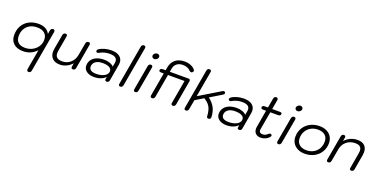

<svg xmlns="http://www.w3.org/2000/svg" viewBox="-21 -1804 6191 3149"><g transform="rotate(20 3074.5 -230.0)"><path d="M439 268Q439 262 440 259L502 -92Q453 -41 396 -15.5Q339 10 265 10Q161 10 101.5 -44Q42 -98 42 -193Q42 -284 81.5 -353.5Q121 -423 193 -461.5Q265 -500 359 -500Q502 -500 556 -396L567 -460Q571 -480 582.5 -490Q594 -500 611 -500Q642 -500 642 -469Q642 -463 641 -460L514 259Q510 279 498.5 289Q487 299 471 299Q456 299 447.5 290Q439 281 439 268ZM533 -285Q533 -357 486.5 -397Q440 -437 355 -437Q282 -437 228.5 -407Q175 -377 146 -323.5Q117 -270 117 -200Q117 -129 159 -91Q201 -53 280 -53Q350 -53 408 -84Q466 -115 499.5 -168Q533 -221 533 -285Z M734 -154Q734 -179 738 -202L784 -460Q788 -480 799.5 -490Q811 -500 828 -500Q858 -500 858 -471Q858 -464 857 -460L812 -202Q807 -174 807 -155Q807 -103 837 -78Q867 -53 929 -53Q1012 -53 1071.5 -106Q1131 -159 1146 -243L1185 -460Q1189 -480 1200.5 -490Q1212 -500 1229 -500Q1243 -500 1251.5 -492.5Q1260 -485 1260 -471Q1260 -464 1259 -460L1183 -30Q1176 10 1139 10Q1109 10 1109 -19Q1109 -26 1110 -30L1120 -89Q1076 -41 1021.5 -15.5Q967 10 909 10Q827 10 780.5 -34Q734 -78 734 -154Z M1324 -126Q1324 -182 1354.5 -225Q1385 -268 1441 -291.5Q1497 -315 1570 -315Q1625 -315 1670.5 -299Q1716 -283 1738 -256L1750 -320Q1753 -335 1753 -349Q1753 -437 1622 -437Q1529 -437 1453 -393Q1435 -383 1425 -383Q1414 -383 1406 -390.5Q1398 -398 1398 -408Q1398 -417 1402.5 -425.5Q1407 -434 1415 -439Q1456 -468 1513.5 -484Q1571 -500 1631 -500Q1723 -500 1774 -460.5Q1825 -421 1825 -352Q1825 -336 1822 -318L1772 -29Q1765 10 1728 10Q1698 10 1698 -17Q1698 -24 1699 -28L1706 -64Q1631 10 1506 10Q1424 10 1374 -27.5Q1324 -65 1324 -126ZM1722 -171Q1722 -211 1681 -233Q1640 -255 1564 -255Q1487 -255 1442.5 -222Q1398 -189 1398 -132Q1398 -92 1430.5 -71.5Q1463 -51 1526 -51Q1582 -51 1627 -66.5Q1672 -82 1697 -109Q1722 -136 1722 -171Z M1936 -19Q1936 -26 1937 -30L2058 -719Q2066 -759 2102 -759Q2116 -759 2124.5 -751.5Q2133 -744 2133 -729Q2133 -723 2132 -719L2010 -30Q2007 -12 1995.5 -1Q1984 10 1966 10Q1936 10 1936 -19Z M2290 -648Q2290 -671 2309.5 -689Q2329 -707 2353 -707Q2373 -707 2386.5 -695Q2400 -683 2400 -665Q2400 -642 2380.5 -624Q2361 -606 2336 -606Q2316 -606 2303 -618Q2290 -630 2290 -648ZM2197 -21 2198 -30 2274 -460Q2278 -480 2289 -490Q2300 -500 2317 -500Q2333 -500 2341 -491.5Q2349 -483 2349 -469Q2349 -463 2348 -460L2271 -30Q2267 -10 2255.5 0Q2244 10 2227 10Q2197 10 2197 -21Z M3004 -468Q3004 -461 3003 -458L2928 -30Q2925 -12 2913.5 -1Q2902 10 2883 10Q2853 10 2853 -19Q2853 -26 2854 -30L2926 -437H2637L2565 -30Q2562 -12 2551 -1Q2540 10 2521 10Q2507 10 2498.5 2.5Q2490 -5 2490 -20Q2490 -26 2491 -30L2563 -437H2516Q2479 -437 2479 -462Q2479 -478 2492 -487.5Q2505 -497 2527 -497H2574L2583 -549Q2600 -641 2661.5 -690Q2723 -739 2823 -739Q2881 -739 2930.5 -718.5Q2980 -698 3007 -661Q3013 -654 3013 -645Q3013 -629 2997 -616Q2989 -609 2977 -609Q2960 -609 2947 -623Q2923 -649 2888.5 -662.5Q2854 -676 2812 -676Q2749 -676 2708 -644Q2667 -612 2657 -553L2647 -497H2973Q3004 -497 3004 -468Z M3081 -19Q3081 -26 3082 -30L3203 -719Q3211 -759 3247 -759Q3261 -759 3269.5 -751.5Q3278 -744 3278 -729Q3278 -723 3277 -719L3198 -271L3569 -495Q3580 -502 3592 -502Q3609 -502 3615 -487Q3618 -481 3618 -474Q3618 -457 3594 -442L3392 -320Q3468 -263 3504.5 -192.5Q3541 -122 3543 -30Q3544 -13 3533.5 -1.5Q3523 10 3506 10Q3475 10 3473 -17Q3469 -87 3454.5 -134Q3440 -181 3410 -216Q3380 -251 3328 -283L3185 -196L3155 -30Q3152 -12 3140.5 -1Q3129 10 3111 10Q3081 10 3081 -19Z M3636 -126Q3636 -182 3666.5 -225Q3697 -268 3753 -291.5Q3809 -315 3882 -315Q3937 -315 3982.5 -299Q4028 -283 4050 -256L4062 -320Q4065 -335 4065 -349Q4065 -437 3934 -437Q3841 -437 3765 -393Q3747 -383 3737 -383Q3726 -383 3718 -390.5Q3710 -398 3710 -408Q3710 -417 3714.5 -425.5Q3719 -434 3727 -439Q3768 -468 3825.5 -484Q3883 -500 3943 -500Q4035 -500 4086 -460.5Q4137 -421 4137 -352Q4137 -336 4134 -318L4084 -29Q4077 10 4040 10Q4010 10 4010 -17Q4010 -24 4011 -28L4018 -64Q3943 10 3818 10Q3736 10 3686 -27.5Q3636 -65 3636 -126ZM4034 -171Q4034 -211 3993 -233Q3952 -255 3876 -255Q3799 -255 3754.5 -222Q3710 -189 3710 -132Q3710 -92 3742.5 -71.5Q3775 -51 3838 -51Q3894 -51 3939 -66.5Q3984 -82 4009 -109Q4034 -136 4034 -171Z M4369 -130Q4366 -115 4366 -104Q4366 -53 4427 -53Q4451 -53 4471 -61.5Q4491 -70 4514 -91Q4531 -107 4546 -107Q4556 -107 4564.5 -99Q4573 -91 4573 -82Q4573 -69 4559 -53Q4534 -24 4494.5 -7Q4455 10 4413 10Q4358 10 4326 -21.5Q4294 -53 4294 -106Q4294 -120 4297 -136L4349 -436H4295Q4278 -436 4269 -443Q4260 -450 4260 -463Q4260 -497 4306 -497H4360L4389 -662Q4392 -680 4403 -691Q4414 -702 4433 -702Q4447 -702 4455.5 -693.5Q4464 -685 4464 -670L4463 -662L4434 -497H4569Q4604 -497 4604 -474Q4604 -436 4558 -436H4423Z M4789 -648Q4789 -671 4808.5 -689Q4828 -707 4852 -707Q4872 -707 4885.5 -695Q4899 -683 4899 -665Q4899 -642 4879.5 -624Q4860 -606 4835 -606Q4815 -606 4802 -618Q4789 -630 4789 -648ZM4696 -21 4697 -30 4773 -460Q4777 -480 4788 -490Q4799 -500 4816 -500Q4832 -500 4840 -491.5Q4848 -483 4848 -469Q4848 -463 4847 -460L4770 -30Q4766 -10 4754.5 0Q4743 10 4726 10Q4696 10 4696 -21Z M4946 -201Q4946 -286 4987 -354.5Q5028 -423 5101 -461.5Q5174 -500 5265 -500Q5335 -500 5388.5 -473.5Q5442 -447 5471.5 -399Q5501 -351 5501 -289Q5501 -204 5460 -135.5Q5419 -67 5346.5 -28.5Q5274 10 5182 10Q5113 10 5059.5 -16.5Q5006 -43 4976 -91Q4946 -139 4946 -201ZM5427 -289Q5427 -359 5382 -398Q5337 -437 5258 -437Q5189 -437 5135 -407Q5081 -377 5050.5 -324Q5020 -271 5020 -203Q5020 -133 5065.5 -93Q5111 -53 5191 -53Q5259 -53 5313 -83Q5367 -113 5397 -167Q5427 -221 5427 -289Z M5566 -19Q5566 -26 5567 -30L5643 -460Q5646 -478 5656.5 -489Q5667 -500 5685 -500Q5716 -500 5716 -471Q5716 -464 5715 -460L5704 -401Q5798 -500 5926 -500Q6006 -500 6049 -459.5Q6092 -419 6092 -344Q6092 -318 6088 -295L6042 -30Q6039 -12 6027.5 -1Q6016 10 5997 10Q5968 10 5968 -18Q5968 -26 5969 -30L6015 -295Q6020 -323 6020 -341Q6020 -388 5993.5 -412.5Q5967 -437 5907 -437Q5818 -437 5756 -384.5Q5694 -332 5679 -247L5640 -30Q5637 -12 5625.5 -1Q5614 10 5596 10Q5566 10 5566 -19Z"/></g></svg>

Font: Kodchasan
Style: Italic
Weight: 400
Italic angle: -10°
Version: Version 1.000; ttfautohint (v1.6)